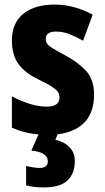

<svg xmlns="http://www.w3.org/2000/svg" viewBox="-20 -579 459 839"><path d="M391 -165Q391 -79 339 -34.5Q287 10 191 10Q146 10 108 3Q70 -4 32 -21V-158Q67 -139 107.5 -126Q148 -113 184 -113Q240 -113 240 -153Q240 -165 234.5 -175Q229 -185 210 -198Q191 -211 148 -232Q89 -260 60.5 -299.5Q32 -339 32 -402Q32 -478 81.5 -518.5Q131 -559 219 -559Q303 -559 385 -515L343 -401Q313 -418 284.5 -429.5Q256 -441 224 -441Q180 -441 180 -409Q180 -398 185.5 -389Q191 -380 209.5 -368.5Q228 -357 267 -336Q321 -307 356 -269.5Q391 -232 391 -165ZM307 124Q307 179 275 209.5Q243 240 171 240Q128 240 94 231V146Q109 150 125.5 152.5Q142 155 154 155Q170 155 179.5 148Q189 141 189 125Q189 107 172 95Q155 83 117 79L152 0H235L222 32Q260 40 283.5 64Q307 88 307 124Z"/></svg>

Font: Noto Sans Tamil Condensed ExtraBold
Style: Regular
Weight: 800
Width: 3
Designer: Jelle Bosma - Monotype Design Team
Foundry: Monotype Imaging Inc.
Version: Version 2.004; ttfautohint (v1.8.4.7-5d5b)